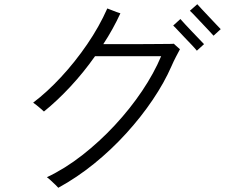

<svg xmlns="http://www.w3.org/2000/svg" viewBox="-20 -837 1065 909"><path d="M256 52Q254 49 242.5 38Q231 27 219 16Q207 5 202 2Q287 -38 369 -102Q451 -166 523.5 -244Q596 -322 652.5 -406Q709 -490 743 -571H430Q375 -493 312.5 -426Q250 -359 188 -309Q184 -313 173.5 -322Q163 -331 152.5 -339.5Q142 -348 137 -351Q202 -400 268.5 -471.5Q335 -543 392.5 -627Q450 -711 488 -797Q493 -795 506 -790Q519 -785 532 -780Q545 -775 550 -774Q533 -737 512.5 -700Q492 -663 469 -628Q496 -628 537 -628Q578 -628 622.5 -628Q667 -628 707 -628.5Q747 -629 773.5 -629Q800 -629 803 -630Q805 -628 811.5 -622Q818 -616 824.5 -610.5Q831 -605 832 -604Q824 -589 813 -568Q802 -547 792 -524Q758 -446 703 -364.5Q648 -283 577.5 -205.5Q507 -128 425.5 -62Q344 4 256 52ZM912 -597Q905 -606 889.5 -622.5Q874 -639 856 -657.5Q838 -676 823 -692.5Q808 -709 800 -716L834 -747Q842 -738 857 -721.5Q872 -705 890 -686.5Q908 -668 923 -652Q938 -636 946 -628ZM991 -668Q984 -676 968.5 -692.5Q953 -709 935 -728Q917 -747 902 -763Q887 -779 879 -786L914 -817Q922 -808 937 -792Q952 -776 969.5 -757.5Q987 -739 1002 -723Q1017 -707 1025 -699Z"/></svg>

Font: Zen Kaku Gothic Antique
Style: Regular
Weight: 400
Designer: Yoshimichi Ohira
Foundry: Positype
Version: Version 1.001